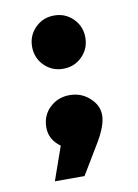

<svg xmlns="http://www.w3.org/2000/svg" viewBox="-67 -477 449 625"><g transform="rotate(-10 157.5 -165.0)"><path d="M103 -10Q67 -36 67 -76Q67 -116 94 -141.5Q121 -167 159.5 -167Q198 -167 225.5 -142Q253 -117 253 -84.5Q253 -52 224 -2L162 101H64ZM92.5 -280.5Q67 -306 67 -343Q67 -380 92.5 -405.5Q118 -431 155 -431Q192 -431 217.5 -405.5Q243 -380 243 -343Q243 -306 217.5 -280.5Q192 -255 155 -255Q118 -255 92.5 -280.5Z"/></g></svg>

Font: Montserrat Alternates
Style: Bold
Weight: 700
Version: Version 2.001